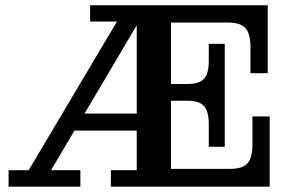

<svg xmlns="http://www.w3.org/2000/svg" viewBox="-20 -702 1095 722"><path d="M494.1 -274.9V-606.9L297.9 -274.9ZM12.2 0V-62H87.9L419.9 -621.1H318.8V-682.1H986.8V-426.8H921.9V-524.9Q921.9 -575.2 903.1 -596.2Q884.3 -617.2 836.9 -617.2H623V-386.2H686Q729.5 -386.2 747.3 -406Q765.1 -425.8 765.1 -473.1V-537.1H825.2V-149.9H765.1V-234.9Q765.1 -282.7 747.3 -303Q729.5 -323.2 686 -323.2H623V-66.9H844.2Q891.1 -66.9 910.2 -87.4Q929.2 -107.9 929.2 -158.2V-264.2H994.1V0H397V-62H494.1V-210.9H259.8L171.9 -62H282.2V0Z"/></svg>

Font: Montagu Slab 144pt Medium
Style: Regular
Weight: 500
Designer: Florian Karsten
Foundry: Florian Karsten
Version: Version 1.000